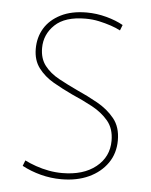

<svg xmlns="http://www.w3.org/2000/svg" viewBox="-44 -568 486 616"><g transform="rotate(5 198.5 -260.0)"><path d="M176 10Q142 10 109.5 1.5Q77 -7 49 -22L56 -40Q72 -32 92 -25Q112 -18 133.5 -14Q155 -10 177 -10Q245 -10 285.5 -42.5Q326 -75 326 -127Q326 -166 305.5 -190.5Q285 -215 253.5 -232Q222 -249 187 -264Q155 -279 125.5 -296Q96 -313 77 -338Q58 -363 58 -400Q58 -437 75.5 -466Q93 -495 127.5 -512.5Q162 -530 211 -530Q243 -530 274.5 -521.5Q306 -513 329 -500L322 -482Q309 -489 291 -495Q273 -501 252.5 -505.5Q232 -510 209 -510Q143 -510 110.5 -479Q78 -448 78 -404Q78 -370 95.5 -347.5Q113 -325 141.5 -309.5Q170 -294 202 -279Q236 -264 269 -245.5Q302 -227 324 -200Q346 -173 346 -130Q346 -88 324 -56.5Q302 -25 264 -7.5Q226 10 176 10Z"/></g></svg>

Font: Murecho Thin
Style: Regular
Weight: 100
Designer: Neil Summerour
Foundry: Positype
Version: Version 1.010